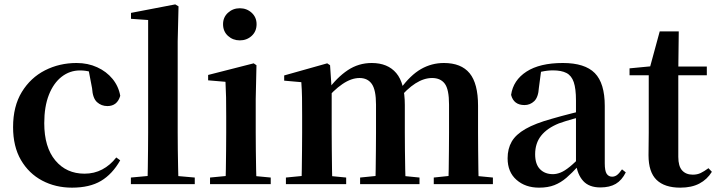

<svg xmlns="http://www.w3.org/2000/svg" viewBox="-20 -839 3268 875"><path d="M308.1 16.2Q233.1 16.2 172.2 -16Q111.3 -48.3 75.4 -109.8Q39.6 -171.4 39.6 -259.7Q39.6 -354.7 79.5 -419.9Q119.4 -485 185.1 -518.5Q250.9 -551.9 329 -551.9Q380.5 -551.9 422.8 -532.5Q465.2 -513.2 492.8 -479.5Q520.4 -445.8 528 -402.4Q514.4 -355.6 469.4 -355.6Q441.9 -355.6 422.1 -373.6Q402.4 -391.6 399.6 -436.8L381.8 -530.1L449.7 -486.3Q420.8 -503.2 396.1 -510.6Q371.4 -518 344.6 -518Q298.2 -518 261.2 -489.4Q224.1 -460.7 202.9 -407.1Q181.7 -353.5 181.7 -277.6Q181.7 -168.4 232 -108Q282.4 -47.5 365.2 -47.5Q409.5 -47.5 445.8 -66.7Q482.2 -85.9 509.9 -121.4L527.8 -108.4Q492.1 -45.4 440.3 -14.6Q388.5 16.2 308.1 16.2Z M576.5 0V-29.9L688.2 -40.2H751L867.6 -29.9V0ZM652.1 0Q653.1 -35.1 653.6 -75.2Q654.1 -115.3 654.6 -156.4Q655.1 -197.6 655.1 -234.8V-747.8L577 -753.3V-780.3L778.6 -819L793.6 -810L789.8 -650.9V-234.8Q789.8 -197.6 790.3 -156.4Q790.8 -115.3 791.7 -75.2Q792.6 -35.1 793.6 0Z M937.2 0V-29.9L1043.8 -40.2H1105.8L1213.8 -29.9V0ZM1007.6 0Q1008.6 -25.5 1009.3 -67.4Q1009.9 -109.4 1010.4 -154.8Q1010.9 -200.3 1010.9 -234.8V-308Q1010.9 -358.3 1010.3 -394.3Q1009.6 -430.4 1007.6 -466.2L928.5 -472.9V-497.4L1136.1 -550.4L1148.8 -541.7L1145.4 -387.9V-234.8Q1145.4 -200.3 1145.9 -154.8Q1146.4 -109.4 1147.2 -67.4Q1148.1 -25.5 1149.1 0ZM1072.8 -655Q1041.6 -655 1019 -675.4Q996.5 -695.9 996.5 -728.8Q996.5 -760.3 1019 -780.9Q1041.6 -801.4 1072.8 -801.4Q1104.5 -801.4 1126.9 -780.9Q1149.3 -760.3 1149.3 -728.8Q1149.3 -695.9 1126.9 -675.4Q1104.5 -655 1072.8 -655Z M1283 0V-29.9L1388.6 -40.2H1451.7L1557.6 -29.9V0ZM1353.2 0Q1354.9 -25.5 1355.4 -67.4Q1355.9 -109.4 1356.4 -154.8Q1356.9 -200.3 1356.9 -234.8V-311.2Q1356.9 -360.7 1356.4 -394.1Q1355.9 -427.5 1353.2 -464.5L1275.1 -471.4V-495.2L1471.2 -550.4L1484.2 -541.7L1491.6 -431V-428V-234.8Q1491.6 -200.3 1492.1 -154.8Q1492.6 -109.4 1493.1 -67.4Q1493.6 -25.5 1494.6 0ZM1621.1 0V-29.9L1723.5 -40.2H1787.6L1891.8 -29.9V0ZM1689.9 0Q1691.6 -25.5 1692.1 -66.9Q1692.6 -108.4 1693.1 -153.8Q1693.6 -199.3 1693.6 -234.8V-362.5Q1693.6 -428.5 1674.7 -456Q1655.7 -483.5 1618.4 -483.5Q1581.1 -483.5 1540.6 -455.9Q1500.1 -428.3 1460.2 -379.4L1455 -425.7H1471.3Q1515.5 -486.3 1564.8 -519.1Q1614.1 -551.9 1674.1 -551.9Q1747.1 -551.9 1786 -505.8Q1824.9 -459.6 1824.9 -360.5V-234.8Q1824.9 -199.3 1825.4 -153.8Q1825.9 -108.4 1826.7 -66.9Q1827.6 -25.5 1828.6 0ZM1956.8 0V-29.9L2054.8 -40.2H2120.8L2226.3 -29.9V0ZM2023.1 0Q2024.4 -25.5 2024.9 -66.9Q2025.4 -108.4 2025.9 -153.8Q2026.4 -199.3 2026.4 -234.8V-362.5Q2026.4 -432 2006.9 -457.7Q1987.5 -483.5 1949.1 -483.5Q1912.1 -483.5 1873.4 -459Q1834.7 -434.5 1792 -382.8L1785.1 -433.9H1804.7Q1850.1 -496.4 1898.5 -524.2Q1947 -551.9 2002.9 -551.9Q2081.8 -551.9 2120.2 -505.2Q2158.6 -458.4 2158.6 -357V-234.8Q2158.6 -199.3 2159.1 -153.8Q2159.6 -108.4 2160.1 -66.9Q2160.6 -25.5 2161.6 0Z M2436.6 16.2Q2374.2 16.2 2333.8 -19.4Q2293.3 -54.9 2293.3 -117.6Q2293.3 -161.2 2312 -193.6Q2330.7 -226.1 2375.1 -251.5Q2419.6 -277 2495.4 -297.9Q2534.8 -309.4 2584.4 -322Q2634 -334.6 2674 -344.4V-318.9Q2634 -308.9 2594 -297.6Q2553.9 -286.4 2527.1 -276.7Q2473.3 -254.9 2446.1 -220.6Q2418.8 -186.4 2418.8 -135.9Q2418.8 -90.4 2441.1 -67.9Q2463.3 -45.3 2500 -45.3Q2516.3 -45.3 2534.7 -52.6Q2553.1 -59.9 2577.4 -79.7Q2601.8 -99.4 2635.3 -135.5L2650.8 -82.4H2615.7Q2586.6 -50.6 2561.2 -28.7Q2535.7 -6.8 2506.4 4.7Q2477 16.2 2436.6 16.2ZM2716.1 15.2Q2664.6 15.2 2637.9 -14.2Q2611.2 -43.6 2604.9 -94V-96.5V-381.4Q2604.9 -434.7 2594.8 -464.5Q2584.7 -494.3 2561.6 -506.3Q2538.5 -518.3 2500 -518.3Q2474.4 -518.3 2447.3 -512.2Q2420.2 -506.1 2383.8 -491.2L2446.1 -516.3L2435.9 -439.2Q2433.3 -395.9 2414.6 -378Q2395.8 -360.2 2370.3 -360.2Q2321.1 -360.2 2309.2 -406.5Q2318.9 -473.5 2379.4 -512.7Q2439.9 -551.9 2545.1 -551.9Q2645.4 -551.9 2690.7 -505.9Q2736.1 -459.8 2736.1 -356.2V-94.8Q2736.1 -60.3 2744.8 -47Q2753.6 -33.8 2769.7 -33.8Q2781.3 -33.8 2791.3 -40.9Q2801.3 -48.1 2814.7 -67.2L2831.9 -53.4Q2814 -17.5 2786.2 -1.1Q2758.4 15.2 2716.1 15.2Z M3004.4 -496.1V-535.7H3201.2V-496.1ZM3080.1 16.2Q3008.7 16.2 2972.1 -19.3Q2935.5 -54.8 2935.5 -131.7Q2935.5 -159.8 2936 -182.4Q2936.5 -205 2936.5 -234.7V-496.1H2849V-527.5L2958.7 -538L2940.1 -525.2L2986.5 -695.8H3073.3L3071.2 -519.3V-508.7V-123.8Q3071.2 -81.6 3088.7 -62.3Q3106.2 -43 3137.3 -43Q3157.4 -43 3173 -50.4Q3188.7 -57.9 3208.7 -72.5L3224.2 -56Q3202.7 -21.1 3167.3 -2.5Q3131.9 16.2 3080.1 16.2Z"/></svg>

Font: Noto Serif KR
Style: Regular
Weight: 200
Designer: Ryoko NISHIZUKA 西塚涼子 (kana & ideographs); Frank Grießhammer (Latin, Greek & Cyrillic); Wenlong ZHANG 张文龙 (bopomofo); San
Foundry: Adobe
Version: Version 2.001;hotconv 1.1.0;makeotfexe 2.6.0